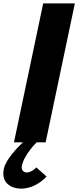

<svg xmlns="http://www.w3.org/2000/svg" viewBox="-23 -845 465 1140"><path d="M421.5 -825H233.5L60 0H113C75.4 36 11.3 103 -0.2 158C-18.5 245 49.2 275 101.2 275C193.2 275 253.3 203 253.3 203L192.7 149C192.7 149 166.4 179 135.4 179C118.4 179 101.3 165 106.6 140C121.3 70 195 0 195 0H248Z"/></svg>

Font: Hussar
Style: BdOblTwo
Weight: 700
Foundry: Cannot Into Space Fonts
Version: Version 2.00